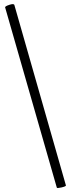

<svg xmlns="http://www.w3.org/2000/svg" viewBox="-20 -760 391 946"><path d="M265.1 166.5Q260.7 166.5 259.8 164.1L5.4 -723.1Q3.4 -729 26.4 -736.3Q36.6 -739.7 43 -739.7Q49.3 -739.7 50.8 -735.4L304.7 153.3Q306.2 158.2 282.7 163.6Q268.1 166.5 265.1 166.5Z"/></svg>

Font: JuniusX Light
Style: Regular
Weight: 300
Designer: Peter S. Baker
Foundry: Briery Creek Software
Version: Version 1.008